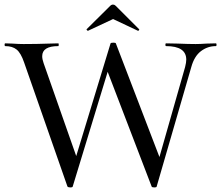

<svg xmlns="http://www.w3.org/2000/svg" viewBox="-22 -814 964 837"><path d="M476 -595 295 -1Q295 3 284 3Q275 3 272 -1L83 -542Q69 -583 50.5 -598Q32 -613 1 -613Q-2 -613 -2 -619Q-2 -625 1 -625L32 -624Q58 -622 81 -622Q138 -622 192 -624Q208 -625 232 -625Q234 -625 234 -619Q234 -613 232 -613Q162 -613 162 -569Q162 -556 168 -539L320 -106L279 -31L460 -625Q462 -628 472 -628Q482 -628 483 -625L684 -101L645 -31L785 -522Q790 -542 790 -554Q790 -613 702 -613Q699 -613 699 -619Q699 -625 702 -625L753 -624Q799 -622 831 -622Q850 -622 878 -624L919 -625Q922 -625 922 -619Q922 -613 919 -613Q883 -613 854 -591Q825 -569 812 -522L661 -1Q661 3 650 3Q640 3 639 -1L437 -528ZM471 -794Q477 -794 482 -789L584 -687Q585 -687 585 -685Q585 -683 582.5 -681Q580 -679 579 -680L471 -731L362 -680Q360 -679 357 -682.5Q354 -686 356 -687L459 -789Q464 -794 471 -794Z"/></svg>

Font: Cormorant Infant Medium
Style: Regular
Weight: 500
Designer: Christian Thalmann (Catharsis Fonts)
Foundry: Catharsis Fonts
Version: Version 4.000